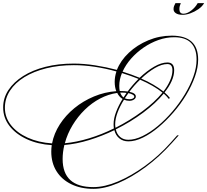

<svg xmlns="http://www.w3.org/2000/svg" viewBox="-182 -1027 1314 1217"><path d="M410 159Q481 159 565.5 123.5Q650 88 737 25Q824 -38 899 -122L941 -169H951L907 -120Q830 -34 741.5 31.5Q653 97 567 133.5Q481 170 410 170Q330 170 269.5 140.5Q209 111 176 58Q143 5 143 -66Q143 -87 146 -107Q56 -113 -13.5 -145.5Q-83 -178 -122.5 -229.5Q-162 -281 -162 -346Q-162 -406 -128.5 -456.5Q-95 -507 -35 -545Q25 -583 106.5 -603.5Q188 -624 285 -624Q350 -624 420.5 -613Q491 -602 559 -584Q582 -643 634.5 -692.5Q687 -742 758 -771.5Q829 -801 907 -801Q1074 -801 1074 -649Q1074 -599 1053.5 -541Q1033 -483 998 -425Q963 -367 917.5 -314.5Q872 -262 822.5 -220.5Q773 -179 724 -155Q675 -131 632 -131Q598 -131 574.5 -150Q551 -169 543 -202Q464 -164 382.5 -139Q301 -114 226 -108Q215 -63 215 -19Q215 159 410 159ZM888 -400Q875 -417 856 -434Q805 -372 725 -312.5Q645 -253 552 -207Q559 -176 580 -158.5Q601 -141 631 -141Q673 -141 721.5 -164.5Q770 -188 818.5 -228.5Q867 -269 911 -320.5Q955 -372 989.5 -429Q1024 -486 1044 -542.5Q1064 -599 1064 -649Q1064 -791 922 -791Q872 -791 822.5 -773.5Q773 -756 728.5 -725.5Q684 -695 649.5 -656Q615 -617 595 -573Q652 -555 703 -534Q748 -577 794.5 -604Q841 -631 879 -631Q922 -631 922 -582Q922 -549 906 -513Q890 -477 861 -441Q882 -423 895 -406ZM879 -621Q843 -621 799.5 -595.5Q756 -570 713 -529Q755 -511 790.5 -490Q826 -469 854 -447Q881 -482 896 -516.5Q911 -551 911 -582Q911 -621 879 -621ZM-151 -344Q-151 -283 -112.5 -234Q-74 -185 -6.5 -154.5Q61 -124 148 -118Q160 -181 197 -238.5Q234 -296 289.5 -341.5Q345 -387 413.5 -415.5Q482 -444 555 -449Q545 -475 545 -508Q545 -541 556 -574Q489 -593 419.5 -603.5Q350 -614 286 -614Q191 -614 111 -594Q31 -574 -27.5 -538Q-86 -502 -118.5 -452.5Q-151 -403 -151 -344ZM585 -450Q609 -450 627 -447Q659 -490 696 -527Q646 -547 591 -564Q574 -523 574 -483Q574 -464 577 -450Q581 -450 585 -450ZM548 -239Q548 -228 550 -217Q641 -263 720 -321.5Q799 -380 848 -440Q821 -462 784.5 -483Q748 -504 706 -522Q669 -487 638 -445Q679 -437 679 -415Q679 -404 667 -396Q655 -388 638 -388Q620 -388 604 -395Q578 -354 563 -313.5Q548 -273 548 -239ZM595 -440Q588 -440 580 -440Q587 -420 601 -409Q610 -424 620 -438Q608 -440 595 -440ZM538 -240Q538 -275 553.5 -316.5Q569 -358 595 -400Q573 -413 561 -438Q505 -430 452.5 -402.5Q400 -375 355.5 -331.5Q311 -288 278 -233.5Q245 -179 229 -119Q303 -126 383.5 -150.5Q464 -175 540 -213Q538 -226 538 -240ZM669 -414Q669 -422 658.5 -427.5Q648 -433 632 -437Q620 -420 609 -404Q622 -398 639 -398Q651 -398 660 -402.5Q669 -407 669 -414ZM1071 -1007H1112Q1099 -985 1075 -968.5Q1051 -952 1024.5 -942.5Q998 -933 976 -933Q948 -933 933 -943Q918 -953 918 -969Q918 -980 921.5 -989Q925 -998 930 -1007H964Q960 -998 957.5 -989Q955 -980 955 -969Q955 -940 981 -940Q1004 -940 1030 -960Q1056 -980 1071 -1007Z"/></svg>

Font: Ballet 16pt
Style: Regular
Weight: 400
Designer: Maximiliano R. Sproviero
Foundry: Omnibus-Type
Version: Version 1.100; ttfautohint (v1.8.3)